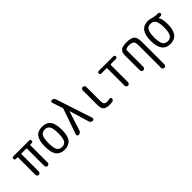

<svg xmlns="http://www.w3.org/2000/svg" viewBox="148 -1857 3203 3203"><g transform="rotate(-45 1750.0 -255.0)"><path d="M63.5 -458Q50.8 -458 41.5 -466.8Q32.2 -475.6 32.2 -488.8Q32.2 -502 41 -510.7Q49.8 -519.5 63.5 -519.5H435.5Q448.2 -519.5 457.5 -510.7Q466.8 -502 466.8 -488.8Q466.8 -475.6 458 -466.8Q449.2 -458 435.5 -458H404.3Q395.5 -458 394.5 -449.2V-40Q394.5 -24.4 383.3 -12.2Q372.1 0 355 0Q337.9 0 326.7 -12.2Q315.4 -24.4 315.4 -40V-447.3Q315.4 -458 303.7 -458H196.3Q185.5 -458 184.6 -447.3V-40Q184.6 -24.4 173.3 -12.2Q162.1 0 145 0Q127.9 0 116.7 -12.2Q105.5 -24.4 105.5 -40V-449.2Q105.5 -458 95.7 -458Z M838.9 -420.9Q811.5 -465.8 750 -465.8Q688.5 -465.8 661.1 -420.9Q633.8 -376 633.8 -259.8Q633.8 -143.6 661.1 -98.6Q688.5 -53.7 750 -53.7Q811.5 -53.7 838.9 -98.6Q866.2 -143.6 866.2 -259.8Q866.2 -376 838.9 -420.9ZM900.4 -53.7Q850.6 9.8 750 9.8Q649.4 9.8 599.6 -53.7Q549.8 -117.2 549.8 -260.3Q549.8 -403.3 599.6 -466.8Q649.4 -530.3 750 -530.3Q850.6 -530.3 900.4 -466.8Q950.2 -403.3 950.2 -260.3Q950.2 -117.2 900.4 -53.7Z M1087.9 0Q1072.3 0 1062.5 -13.7Q1052.7 -27.3 1058.6 -42L1214.8 -489.3Q1217.8 -500 1214.8 -510.7L1154.3 -691.4Q1149.4 -705.1 1158.2 -717.8Q1167 -730.5 1181.6 -730.5Q1199.2 -730.5 1215.3 -719.2Q1231.4 -708 1237.3 -691.4L1450.2 -41Q1455.1 -26.4 1445.3 -13.2Q1435.5 0 1419.9 0Q1400.4 0 1384.8 -11.7Q1369.1 -23.4 1364.3 -42L1259.8 -388.7Q1259.8 -389.6 1258.8 -389.6Q1257.8 -389.6 1257.8 -388.7L1146.5 -42Q1140.6 -23.4 1123.5 -11.7Q1106.4 0 1087.9 0Z M1809.6 9.8Q1725.6 9.8 1692.9 -22.5Q1660.2 -54.7 1660.2 -139.6V-478.5Q1660.2 -495.1 1671.9 -507.3Q1683.6 -519.5 1700.7 -519.5Q1717.8 -519.5 1730 -507.8Q1742.2 -496.1 1742.2 -478.5V-150.4Q1742.2 -94.7 1758.3 -75.7Q1774.4 -56.6 1820.3 -56.6Q1845.7 -56.6 1877 -65.4Q1889.6 -68.4 1899.9 -60.5Q1910.2 -52.7 1910.2 -40Q1910.2 -24.4 1900.9 -11.7Q1891.6 1 1877 3.9Q1843.8 9.8 1809.6 9.8Z M2078.1 -458Q2065.4 -458 2056.6 -466.8Q2047.9 -475.6 2047.9 -488.8Q2047.9 -502 2056.6 -510.7Q2065.4 -519.5 2078.1 -519.5H2421.9Q2434.6 -519.5 2443.8 -510.7Q2453.1 -502 2453.1 -488.8Q2453.1 -475.6 2443.8 -466.8Q2434.6 -458 2421.9 -458H2301.8Q2291 -458 2291 -447.3V-41Q2291 -24.4 2278.8 -12.2Q2266.6 0 2250 0Q2233.4 0 2221.2 -12.2Q2209 -24.4 2209 -41V-447.3Q2209 -458 2198.2 -458Z M2570.3 -41V-405.3Q2570.3 -446.3 2591.3 -478.5Q2612.3 -510.7 2649.4 -519.5Q2689.5 -529.3 2735.4 -530.3Q2848.6 -530.3 2889.2 -493.7Q2929.7 -457 2929.7 -360.4V179.7Q2929.7 195.3 2918 207.5Q2906.2 219.7 2890.1 219.7Q2874 219.7 2861.8 208Q2849.6 196.3 2849.6 179.7V-360.4Q2849.6 -418.9 2824.2 -442.4Q2798.8 -465.8 2735.4 -465.8Q2691.4 -465.8 2661.1 -446.3Q2652.3 -440.4 2652.3 -427.7V-41Q2652.3 -24.4 2640.1 -12.2Q2627.9 0 2610.8 0Q2593.8 0 2582 -12.2Q2570.3 -24.4 2570.3 -41Z M3334.5 -419.4Q3305.7 -465.8 3244.6 -465.8Q3183.6 -465.8 3155.3 -419.4Q3127 -373 3127 -260.3Q3127 -147.5 3155.3 -100.6Q3183.6 -53.7 3244.6 -53.7Q3305.7 -53.7 3334.5 -100.6Q3363.3 -147.5 3363.3 -260.3Q3363.3 -373 3334.5 -419.4ZM3245.1 -530.3Q3285.2 -530.3 3332 -515.1Q3378.9 -500 3418 -500H3456.1Q3468.8 -500 3478.5 -490.7Q3488.3 -481.4 3488.3 -468.3Q3488.3 -455.1 3478.5 -445.8Q3468.8 -436.5 3456.1 -436.5H3412.1Q3411.1 -436.5 3411.1 -435.5V-433.6Q3445.3 -368.2 3445.3 -259.8Q3445.3 9.8 3245.1 9.8Q3044.9 9.8 3044.9 -260.3Q3044.9 -530.3 3245.1 -530.3Z"/></g></svg>

Font: Rounded-X Mgen+ 1mn regular
Style: Regular
Weight: 400
Designer: [Source Han Sans]
Ryoko NISHIZUKA  (kana & ideographs); Paul D. Hunt (Latin, Greek & Cyrillic); Wenlong ZHANG  (bopomofo
Version: Version 1.059.20150602